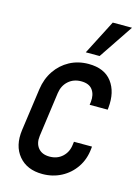

<svg xmlns="http://www.w3.org/2000/svg" viewBox="-120 -847 669 925"><g transform="rotate(15 215.0 -384.0)"><path d="M382.5 -177H292.5L290.5 -162Q286.5 -125 261 -101.2Q235.5 -77.5 197 -77.5Q159 -77.5 140 -100.8Q121 -124 126 -162L156.5 -383.5Q162 -421.5 187.8 -444.5Q213.5 -467.5 251.5 -467.5Q291 -467.5 308.2 -444Q325.5 -420.5 321.5 -383.5L319.5 -368.5H409.5L410.5 -378.5Q418.5 -458 381 -507.8Q343.5 -557.5 264.5 -557.5Q212.5 -557.5 170.2 -534.8Q128 -512 100.8 -471.8Q73.5 -431.5 66 -378.5L36.5 -167Q25.5 -86.5 66.8 -37Q108 12.5 185 12.5Q236.5 12.5 279.2 -10Q322 -32.5 349.2 -72.8Q376.5 -113 381.5 -167ZM236 -608H305L420.5 -780H324.5Z"/></g></svg>

Font: Mohave Medium
Style: Italic
Weight: 500
Italic angle: -8°
Designer: Gumpita Rahayu
Foundry: Tokotype
Version: Version 2.002; ttfautohint (v1.8.3)